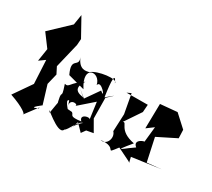

<svg xmlns="http://www.w3.org/2000/svg" viewBox="-188 -1126 1676 1518"><g transform="rotate(30 650.0 -367.0)"><path d="M240 -17C135 33 281 -74 253 -52L202 -219L226 -318L196 -377L250 -602L254 -658L162 -824L147 -730L-22 -570L63 -456L45 -340L98 -378L109 -165L-4 -2C125 42 173 84 153 90L240 -26Z M713 -64 655 -165 653 -352C693 -389 745 -436 645 -352C622 -506 624 -570 661 -489C668 -533 490 -509 441 -464C415 -459 359 -440 322 -532C355 -449 251 -502 316 -365L469 -324C359 -495 520 -514 543 -405C559 -466 667 -325 595 -385L509 -262L444 -316L505 -262C520 -275 366 -256 453 -383C348 -317 364 -275 320 -288C373 -132 303 -283 359 -85C351 -184 354 -168 330 -30C263 -103 472 103 498 27C524 16 557 -84 600 -92C528 -37 516 60 562 -77L623 -14C693 -112 692 -106 615 -46ZM429 -153C414 -215 511 -200 474 -173L610 -292L631 -138C633 -166 532 -142 582 -95C472 -81 506 -106 480 -123L431 -127C486 -86 371 -185 415 -192Z M1012 -100C917 -24 974 -85 1028 -153C871 -183 903 -276 867 -256L966 -403L971 -472L777 -471L814 -488L846 -313L839 -155C880 -112 846 -28 787 -45C946 -61 857 48 945 -67C1091 4 1065 -9 1073 1L1061 -49L1322 -85L1192 -72L1147 -281L1315 -365L1312 -441L1204 -540L1051 -526L1047 -301L1109 -347L1094 -204C1107 -217 1000 -183 1060 -134Z"/></g></svg>

Font: Asimov Silicon
Style: Regular
Weight: 400
Designer: Google
Version: Version 2.000980; 2014